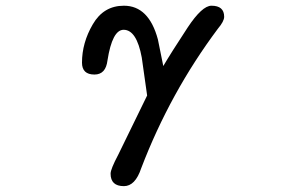

<svg xmlns="http://www.w3.org/2000/svg" viewBox="-20 -507 1040 662"><path d="M361.3 91.8Q361.3 76.2 387.7 26.4L487.3 -177.7L468.8 -308.6Q451.2 -404.3 406.2 -404.3Q367.2 -404.3 350.6 -298.8Q344.7 -250 305.7 -250Q262.7 -250 262.7 -291Q262.7 -359.4 299.8 -422.9Q336.9 -487.3 407.2 -487.3Q493.2 -487.3 524.4 -371.1L543 -279.3Q569.3 -324.2 627 -412.1Q676.8 -487.3 709 -487.3Q752.9 -487.3 752.9 -449.2Q752.9 -433.6 731.4 -408.2Q566.4 -187.5 466.8 73.2Q446.3 134.8 407.2 134.8Q361.3 134.8 361.3 91.8Z"/></svg>

Font: FakePearl
Style: Regular
Weight: 400
Version: Version 1.2